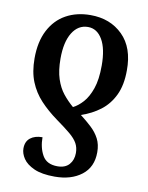

<svg xmlns="http://www.w3.org/2000/svg" viewBox="-86 -609 695 900"><g transform="rotate(10 261.0 -158.5)"><path d="M272 -546Q366 -546 425.5 -487Q485 -428 484 -320Q484 -250 461 -202Q438 -154 398.5 -124Q359 -94 308 -77Q338 -54 362 -31.5Q386 -9 400 18Q414 45 414 82Q414 153 364.5 191Q315 229 237 229Q175 229 138.5 212.5Q102 196 86 172Q70 148 70 124Q70 91 91.5 74Q113 57 149 57Q149 107 169.5 143Q190 179 241 179Q278 179 297 157.5Q316 136 316 103Q316 77 305 57Q294 37 269 16Q244 -5 202 -35Q155 -69 120.5 -106Q86 -143 67 -190Q48 -237 48 -301Q48 -380 76.5 -435Q105 -490 155.5 -518Q206 -546 272 -546ZM270 -489Q223 -489 195.5 -444.5Q168 -400 168 -321Q168 -264 181 -224.5Q194 -185 216 -157.5Q238 -130 265 -107Q289 -119 311.5 -144Q334 -169 349 -212Q364 -255 364 -322Q364 -402 338.5 -445.5Q313 -489 270 -489Z"/></g></svg>

Font: Noto Serif Condensed SemiBold
Style: Regular
Weight: 600
Width: 3
Designer: Monotype Design Team
Foundry: Monotype Imaging Inc.
Version: Version 2.013